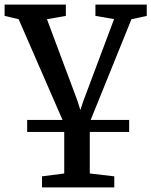

<svg xmlns="http://www.w3.org/2000/svg" viewBox="-23 -573 658 834"><path d="M95 0V-52H538V0ZM159.5 241V193L256 180.5V-35L58 -489.5L-3 -504V-553H263V-504L181 -489.5L313.5 -135L326 -95L339.5 -135.5L472.5 -490L391.5 -504V-553H614.5V-504L548 -489.5L367 -42.5V180.5L473.5 193V241Z"/></svg>

Font: Merriweather 24pt Medium
Style: Regular
Weight: 500
Designer: Eben Sorkin
Foundry: Eben Sorkin
Version: Version 2.100